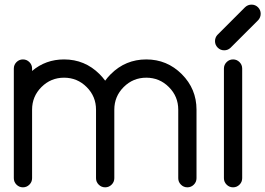

<svg xmlns="http://www.w3.org/2000/svg" viewBox="-20 -801 1135 821"><path d="M117.2 -39.1Q117.2 -22.9 105.7 -11.5Q94.2 0 78.1 0Q62 0 50.5 -11.5Q39.1 -22.9 39.1 -39.1V-507.8Q39.1 -523.9 50.5 -535.4Q62 -546.9 78.1 -546.9Q94.2 -546.9 105.7 -535.4Q117.2 -523.9 117.2 -507.8V-497.6Q175.3 -546.9 253.9 -546.9Q342.8 -546.9 405.8 -483.9Q418.9 -470.7 429.7 -456.1Q440.4 -470.7 453.6 -483.9Q516.6 -546.9 605.5 -546.9Q694.3 -546.9 757.3 -483.9Q820.3 -420.9 820.3 -332V-39.1Q820.3 -22.9 808.8 -11.5Q797.4 0 781.2 0Q765.1 0 753.7 -11.5Q742.2 -22.9 742.2 -39.1V-332Q742.2 -388.7 702.1 -428.7Q662.1 -468.8 605.5 -468.8Q548.8 -468.8 508.8 -428.7Q468.8 -388.7 468.8 -332V-39.1Q468.8 -22.9 457.3 -11.5Q445.8 0 429.7 0Q413.6 0 402.1 -11.5Q390.6 -22.9 390.6 -39.1V-332Q390.6 -388.7 350.6 -428.7Q310.5 -468.8 253.9 -468.8Q197.3 -468.8 157.2 -428.7Q117.2 -388.7 117.2 -332Z M937.5 -507.8Q937.5 -523.9 949 -535.4Q960.4 -546.9 976.6 -546.9Q992.7 -546.9 1004.2 -535.4Q1015.6 -523.9 1015.6 -507.8V-39.1Q1015.6 -22.9 1004.2 -11.5Q992.7 0 976.6 0Q960.4 0 949 -11.5Q937.5 -22.9 937.5 -39.1ZM1084 -714.8 965.3 -596.2Q954.1 -585.9 938.5 -585.9Q922.4 -585.9 910.9 -597.4Q899.4 -608.9 899.4 -625Q899.4 -640.1 909.2 -651.4L1027.8 -770Q1039.6 -781.2 1055.7 -781.2Q1071.8 -781.2 1083.3 -769.8Q1094.7 -758.3 1094.7 -742.2Q1094.7 -726.6 1084 -714.8Z"/></svg>

Font: Comfortaa
Style: Regular
Weight: 400
Designer: Johan Aakerlund
Foundry: Johan Aakerlund
Version: Version 2.001; ttfautohint (v1.4.1)